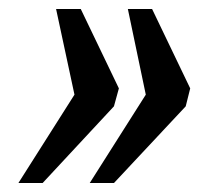

<svg xmlns="http://www.w3.org/2000/svg" viewBox="-20 -484 482 428"><path d="M180 -76 305 -273 265 -464H319L404 -287L394 -247L234 -76ZM21 -76 146 -273 105 -464H160L245 -287L234 -247L75 -76Z"/></svg>

Font: Noto Serif ExtraCondensed SemiBold
Style: Italic
Weight: 600
Width: 2
Italic angle: -12°
Designer: Monotype Design Team
Foundry: Monotype Imaging Inc.
Version: Version 2.013